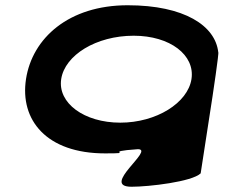

<svg xmlns="http://www.w3.org/2000/svg" viewBox="-20 -576 883 731"><path d="M79 -275C55 -119 157 8 380 8C504 8 360 2 505 -8C571 -8 360 135 481 135C547 135 711 116 744 84L789 -208C789 -208 815 -380 811 -377C800 -478 682 -556 466 -556C242 -556 103 -431 79 -275ZM213 -275C227 -366 346 -440 489 -440C628 -440 723 -366 709 -275C695 -184 575 -109 438 -109C300 -109 199 -184 213 -275Z"/></svg>

Font: Ampere
Style: SuExtIta
Weight: 400
Version: Version 1